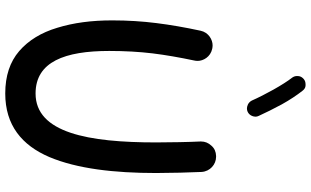

<svg xmlns="http://www.w3.org/2000/svg" viewBox="-237 -849 1133 699"><g transform="rotate(90 329.5 -499.5)"><path d="M157.7 -705.6C153.3 -706.5 149.4 -707 145 -707C125 -707 98.1 -692.9 91.8 -663.1C79.6 -606.4 70.3 -552.7 64 -502C57.6 -451.2 54.2 -397.5 54.2 -341.3C54.2 -266.6 63 -200.2 81.1 -141.6C98.6 -83 127 -36.6 166 -2.9C205.1 30.8 256.3 47.9 320.3 47.9C435.5 47.9 508.8 -12.2 551.8 -112.8C594.2 -213.4 609.9 -348.6 609.9 -501C609.9 -550.3 607.9 -629.4 606 -667C604 -697.8 578.6 -719.7 550.8 -719.7H547.9C532.7 -719.2 520 -713.9 510.3 -702.6C500 -691.4 495.1 -679.2 495.1 -665V-662.1C497.1 -625.5 498.5 -547.4 498.5 -501C498.5 -255.4 463.9 -62.5 320.3 -62.5C204.6 -62.5 165.5 -169.4 165.5 -330.6C165.5 -387.7 168.5 -439.9 174.3 -488.3C180.2 -536.1 189 -586.4 200.2 -639.6C201.2 -644 201.7 -648.4 201.7 -652.8C201.7 -672.9 187.5 -699.2 157.7 -705.6ZM268.1 -1039.1C255.9 -1028.8 256.8 -1017.6 256.8 -1014.2C256.8 -1007.8 258.8 -1002 262.7 -996.6C288.1 -964.4 325.2 -897 346.2 -849.6C353.5 -835.4 367.7 -832 375.5 -832C379.4 -832 383.3 -833 386.7 -834.5C400.9 -840.8 404.8 -856 404.8 -863.3C404.8 -867.2 403.8 -871.1 401.9 -875C390.1 -900.9 376 -929.2 359.9 -959C343.3 -988.8 326.7 -1013.7 310.5 -1034.2C300.8 -1047.4 289.1 -1045.4 287.1 -1045.4C279.8 -1045.4 273.4 -1043.5 268.1 -1039.1Z"/></g></svg>

Font: Mikhak SemiBold
Style: Regular
Weight: 600
Designer: Amin Abedi
Version: Version 3.2